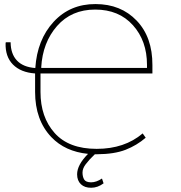

<svg xmlns="http://www.w3.org/2000/svg" viewBox="-20 -740 880 935"><path d="M443.4 -693.4Q328.1 -693.4 257.8 -613.3Q187.5 -533.2 180.7 -411.6L181.6 -409.2H695.8V-424.3Q695.8 -541 627.4 -617.2Q559.1 -693.4 443.4 -693.4ZM355.5 108.9Q355.5 63 408.7 9.3Q296.9 -2 230 -72.3Q150.9 -155.3 150.9 -292.5V-382.3Q81.1 -387.2 43 -425.8Q4.9 -464.4 7.3 -531.2L8.8 -534.2H31.7Q32.2 -477.5 62.5 -445.3Q92.8 -413.1 151.9 -408.7Q161.1 -546.9 241.2 -633.8Q321.3 -720.7 445.3 -720.2Q568.4 -720.2 645.5 -639.6Q722.7 -559.1 722.2 -422.9V-382.3H177.2V-292.5Q177.2 -169.4 246.1 -92.3Q314.9 -15.1 450.7 -15.1Q586.4 -15.1 674.8 -90.3L689.5 -69.3Q646.5 -32.2 591.8 -10.7Q537.1 10.7 452.1 11.2Q447.3 11.2 441.9 11.2Q414.1 37.6 397.9 59.1Q381.8 80.1 381.8 100.1Q381.8 120.1 389.6 133.8Q397.5 147.5 423.3 147.9Q449.2 147.9 476.6 129.4L484.4 152.8Q455.6 174.3 424.3 174.3Q392.6 174.8 374 157.2Q355.5 139.6 355.5 108.9Z"/></svg>

Font: Roboto-Thin
Style: Regular
Weight: 250
Designer: Google
Version: Version 1.100141; 2013; ttfautohint (v0.94.14-c901) -l 8 -r 